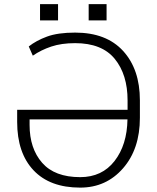

<svg xmlns="http://www.w3.org/2000/svg" viewBox="-20 -875 740 906"><path d="M334.5 -721.2Q481.9 -721.2 561 -634.5Q640.1 -547.9 640.1 -401.4V-319.3Q640.1 -171.9 560.5 -80.8Q481 10.3 358.4 10.3Q215.3 10.3 138.2 -71.5Q61 -153.3 61 -299.8V-356.9H582V-401.4Q582 -522.9 521.5 -597.2Q460.9 -671.4 334.5 -671.4Q270 -671.4 221.9 -655.3Q173.8 -639.2 134.8 -612.3L115.7 -655.8Q150.9 -683.6 201.9 -702.4Q252.9 -721.2 334.5 -721.2ZM358.4 -39.1Q461.4 -39.1 520.5 -115.2Q579.6 -191.4 581.5 -311.5H119.6V-285.6Q119.6 -174.3 179 -106.7Q238.3 -39.1 358.4 -39.1ZM482.9 -778.8H398.4V-855.5H482.9ZM253.9 -778.8H168.9V-855.5H253.9Z"/></svg>

Font: Roboto Web
Style: Light
Weight: 300
Designer: Google
Version: Version 1.200310; 2013